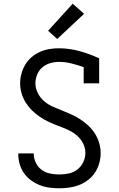

<svg xmlns="http://www.w3.org/2000/svg" viewBox="-20 -1002 640 1030"><path d="M299 8Q272 8 245 4.5Q218 1 193 -9Q168 -19 146 -35Q124 -51 108.5 -73.5Q93 -96 85.5 -122Q78 -148 78 -175V-179H161V-177Q161 -152 172.5 -128.5Q184 -105 204 -90.5Q224 -76 249 -71Q274 -66 299 -66Q324 -66 349.5 -71.5Q375 -77 395 -92.5Q415 -108 426.5 -132Q438 -156 438 -181Q438 -209 425 -234Q412 -259 391 -276.5Q370 -294 344.5 -305.5Q319 -317 293.5 -326.5Q268 -336 243 -347.5Q218 -359 195 -374.5Q172 -390 152.5 -409Q133 -428 118.5 -451Q104 -474 96 -500.5Q88 -527 88 -555Q88 -581 95 -606.5Q102 -632 115.5 -655Q129 -678 149 -695Q169 -712 193 -723Q217 -734 243 -738.5Q269 -743 295 -743Q351 -743 406 -728Q461 -713 512 -689V-555H429V-642Q397 -653 364 -661.5Q331 -670 296 -670Q272 -670 248.5 -663Q225 -656 207 -640.5Q189 -625 179.5 -602Q170 -579 170 -555Q170 -528 183 -502.5Q196 -477 217 -459Q238 -441 263 -430Q288 -419 313.5 -409Q339 -399 364 -387.5Q389 -376 412 -361Q435 -346 455 -327Q475 -308 489.5 -285Q504 -262 512 -235Q520 -208 520 -181Q520 -154 512.5 -127Q505 -100 490 -77Q475 -54 453 -37Q431 -20 406 -10Q381 0 353.5 4Q326 8 299 8ZM287 -793 238 -837 370 -982 431 -928Z"/></svg>

Font: Nova
Style: Regular
Weight: 400
Monospace: yes
Designer: Belleve Invis
Foundry: Belleve Invis
Version: Version 24.1.4; ttfautohint (v1.8.4)